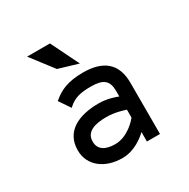

<svg xmlns="http://www.w3.org/2000/svg" viewBox="-155 -814 952 967"><g transform="rotate(-30 321.0 -330.5)"><path d="M259 -672H126L225 -543L339 -509ZM148 -401 192 -336 196 -340C231 -372 267 -381 329 -381C400 -381 428 -359 428 -298V-266C413 -272 369 -288 320 -288C205 -288 111 -246 111 -135C111 -46 186 11 288 11C358 11 413 -34 435 -55V0H511V-298C511 -409 448 -462 329 -462C243 -462 194 -440 152 -404ZM198 -136C198 -193 252 -209 320 -209C368 -209 414 -194 428 -189V-143C420 -133 365 -68 291 -68C234 -68 198 -89 198 -136Z"/></g></svg>

Font: Charger Monospace
Style: Regular
Weight: 400
Designer: Jasper
Foundry: Cannot Into Space Fonts
Version: Version 0.980